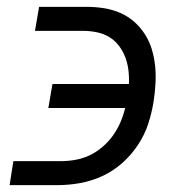

<svg xmlns="http://www.w3.org/2000/svg" viewBox="-20 -540 540 560"><path d="M147 0H8L19 -70H159Q179 -70 201 -74Q223 -78 242.5 -87.5Q262 -97 279.5 -112Q297 -127 310 -145.5Q323 -164 331.5 -184Q340 -204 345 -225H121L133 -295H356Q357 -316 354.5 -336Q352 -356 345 -374Q338 -392 326.5 -407Q315 -422 298.5 -432Q282 -442 262 -446Q242 -450 222 -450H82L94 -520H234Q259 -520 284 -516Q309 -512 331.5 -502Q354 -492 372 -476Q390 -460 403 -439.5Q416 -419 423 -395.5Q430 -372 432.5 -347Q435 -322 433.5 -296Q432 -270 428 -244Q423 -212 412.5 -179.5Q402 -147 382.5 -117.5Q363 -88 336.5 -64.5Q310 -41 278.5 -26.5Q247 -12 213.5 -6Q180 0 147 0Z"/></svg>

Font: Iosevka
Style: Italic
Weight: 400
Italic angle: -9°
Monospace: yes
Designer: Belleve Invis
Foundry: Belleve Invis
Version: Version 32.5.0; ttfautohint (v1.8.4)